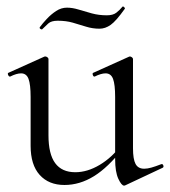

<svg xmlns="http://www.w3.org/2000/svg" viewBox="-20 -572 533 602"><path d="M182 8Q133 8 104.5 -23.5Q76 -55 76 -115V-268Q76 -307 69.5 -324.5Q63 -342 46 -342Q32 -342 12 -332Q8 -331 5.5 -337Q3 -343 7 -344L118 -394Q120 -395 122 -395Q125 -395 128.5 -392.5Q132 -390 132 -387V-148Q132 -89 153 -60.5Q174 -32 216 -32Q254 -32 292.5 -55Q331 -78 360 -117L365 -106Q319 -47 274.5 -19.5Q230 8 182 8ZM397 -387V-107Q397 -73 405 -58Q413 -43 432 -43Q442 -43 454.5 -46.5Q467 -50 485 -57Q490 -59 492 -53.5Q494 -48 490 -46L373 9Q371 10 369 10Q361 10 351 -11.5Q341 -33 341 -73V-268Q341 -307 334.5 -324.5Q328 -342 311 -342Q297 -342 277 -332Q273 -331 271 -337Q269 -343 273 -344L384 -394Q386 -395 387 -395Q390 -395 393.5 -392.5Q397 -390 397 -387ZM315 -524Q334 -524 344.5 -532Q355 -540 364 -551Q366 -553 369.5 -549.5Q373 -546 371 -544Q344 -506 327 -494Q310 -482 292 -482Q270 -482 249.5 -488.5Q229 -495 208 -501Q187 -507 161 -507Q141 -507 131.5 -498.5Q122 -490 112 -480Q110 -479 106.5 -481.5Q103 -484 105 -487Q113 -498 126.5 -512.5Q140 -527 156 -537.5Q172 -548 190 -548Q207 -548 226.5 -542Q246 -536 268 -530Q290 -524 315 -524Z"/></svg>

Font: Cormorant Light
Style: Regular
Weight: 400
Version: Version 4.000